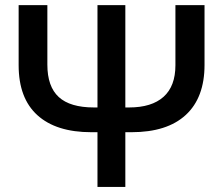

<svg xmlns="http://www.w3.org/2000/svg" viewBox="-20 -734 876 754"><path d="M783.2 -479Q783.2 -350.6 709.7 -282.7Q636.2 -214.8 496.1 -214.8H472.2V0H362.8V-214.8H338.9Q200.7 -214.8 127 -281.5Q53.2 -348.1 53.2 -478V-713.9H166V-480Q166 -394 210.7 -353Q255.4 -312 349.1 -312H362.8V-713.9H472.2V-312H486.8Q575.7 -312 622.3 -353.8Q668.9 -395.5 668.9 -478V-713.9H783.2Z"/></svg>

Font: Open Sans Semibold
Style: Regular
Weight: 600
Foundry: Ascender Corporation
Version: Version 1.10; ttfautohint (v1.5.65-e2d9)